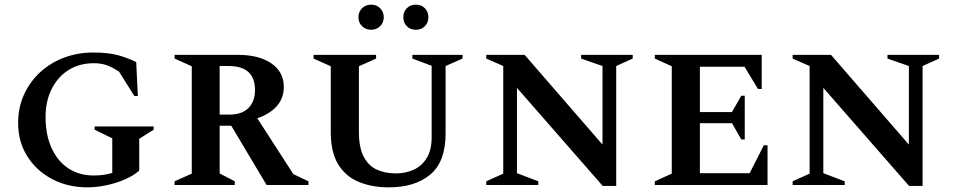

<svg xmlns="http://www.w3.org/2000/svg" viewBox="-20 -796 4109 826"><path d="M356 10Q272 10 204.5 -25.5Q137 -61 97.5 -123.5Q58 -186 58 -267Q58 -334 83.5 -389.5Q109 -445 153 -485.5Q197 -526 255.5 -548Q314 -570 380 -570Q447 -570 488 -558.5Q529 -547 566 -529L573 -383H558L492 -488Q461 -508 437.5 -516Q414 -524 384 -524Q321 -524 274.5 -494.5Q228 -465 202 -412.5Q176 -360 176 -293Q176 -216 202 -159Q228 -102 274.5 -71.5Q321 -41 383 -41Q403 -41 423 -43.5Q443 -46 463 -52V-201L387 -238V-252H641V-238L579 -199V-62Q554 -40 517 -24Q480 -8 438 1Q396 10 356 10Z M731 0V-16L805 -49V-511L731 -544V-560H1003Q1095 -560 1148 -523Q1201 -486 1201 -422Q1201 -328 1087 -287L1242 -47L1307 -16V0H1127L975 -255H925V-50L990 -16V0ZM963 -512H925V-303H967Q1021 -303 1049 -331.5Q1077 -360 1077 -409Q1077 -512 963 -512Z M1653 10Q1581 10 1524.5 -13Q1468 -36 1435.5 -88Q1403 -140 1403 -228V-511L1329 -544V-560H1598V-544L1524 -511V-230Q1524 -162 1544 -123Q1564 -84 1599.5 -67Q1635 -50 1683 -50Q1725 -50 1760 -66Q1795 -82 1816 -116.5Q1837 -151 1837 -205V-513L1754 -544V-560H1970V-544L1897 -512V-222Q1897 -100 1831 -45Q1765 10 1653 10ZM1577 -668Q1553 -668 1537.5 -683.5Q1522 -699 1522 -722Q1522 -745 1537.5 -760.5Q1553 -776 1577 -776Q1600 -776 1615.5 -760.5Q1631 -745 1631 -722Q1631 -699 1615.5 -683.5Q1600 -668 1577 -668ZM1769 -668Q1745 -668 1730 -683.5Q1715 -699 1715 -722Q1715 -745 1730 -760.5Q1745 -776 1769 -776Q1793 -776 1808 -760.5Q1823 -745 1823 -722Q1823 -699 1808 -683.5Q1793 -668 1769 -668Z M2072 0V-16L2145 -49V-512L2072 -544V-560H2237L2572 -174V-512L2480 -544V-560H2702V-544L2631 -512V4H2573L2204 -418V-51L2296 -16V0Z M2797 0V-16L2870 -49V-511L2797 -544V-560H3257V-413H3241L3183 -509H2991V-314H3129L3169 -384H3184V-196H3169L3129 -266H2991V-51H3205L3266 -171H3282V0Z M3390 0V-16L3463 -49V-512L3390 -544V-560H3555L3890 -174V-512L3798 -544V-560H4020V-544L3949 -512V4H3891L3522 -418V-51L3614 -16V0Z"/></svg>

Font: Spectral SC SemiBold
Style: Regular
Weight: 600
Designer: Jean-Baptiste Levee
Foundry: Production Type
Version: Version 2.001